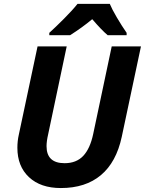

<svg xmlns="http://www.w3.org/2000/svg" viewBox="-20 -951 740 981"><path d="M700.2 -713.9H550.8L456.1 -266.1C445.6 -216.6 428.7 -179.4 405.3 -154.5C381.8 -129.6 350.1 -117.2 310.1 -117.2C248.5 -117.2 217.8 -146.2 217.8 -204.1C217.8 -220.7 220.5 -241 226.1 -265.1L320.8 -713.9H171.9L76.2 -263.2C71.3 -241.7 68.8 -219.2 68.8 -195.8C68.8 -132.6 88.6 -82.6 128.2 -45.7C167.7 -8.7 222 9.8 291 9.8C375 9.8 443.2 -12.2 495.6 -56.2C548 -100.1 583.5 -165.4 602.1 -252ZM627 -771V-783.2C610.7 -806.6 594.1 -832.8 577.1 -861.6C560.2 -890.4 548.2 -913.6 541 -931.2H376C359 -909.7 335.9 -884.3 306.6 -855C277.3 -825.7 252.4 -801.8 231.9 -783.2V-771H337.9C379.2 -797 417 -824.4 451.2 -853C483.4 -815.6 509.8 -788.2 530.3 -771Z"/></svg>

Font: OpenSans
Style: Bold Italic
Weight: 700
Italic angle: -12°
Foundry: Ascender Corporation
Version: Version 1.10; ttfautohint (v1.2) -l 8 -r 50 -G 200 -x 14 -D 